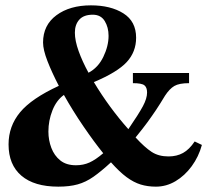

<svg xmlns="http://www.w3.org/2000/svg" viewBox="-20 -682 776 718"><path d="M563 16Q532 16 506 8Q480 0 453.5 -19.5Q427 -39 395 -75Q358 -41 329.5 -21Q301 -1 270.5 7.5Q240 16 198 16Q108 16 60 -25Q12 -66 12 -142Q12 -210 55 -262Q98 -314 200 -361Q174 -411 157.5 -453.5Q141 -496 141 -523Q141 -588 191 -625Q241 -662 320 -662Q394 -662 441.5 -632Q489 -602 489 -541Q489 -488 454 -450Q419 -412 331 -375Q359 -328 392.5 -282.5Q426 -237 460 -199Q499 -256 514.5 -285Q530 -314 530 -336Q530 -355 520 -363Q510 -371 477 -371V-409H687V-371Q650 -371 632 -360.5Q614 -350 597 -324Q579 -294 564 -271.5Q549 -249 531.5 -225Q514 -201 487 -168Q521 -131 547 -114Q573 -97 610 -97Q641 -97 664.5 -110Q688 -123 708 -153L735 -140Q723 -96 697 -60.5Q671 -25 636.5 -4.5Q602 16 563 16ZM366 -109Q332 -151 292 -209.5Q252 -268 219 -327Q191 -307 176 -269Q161 -231 161 -190Q161 -158 172 -129Q183 -100 205.5 -82Q228 -64 264 -64Q292 -64 315 -74.5Q338 -85 366 -109ZM311 -410Q347 -429 366.5 -469.5Q386 -510 386 -548Q386 -580 371.5 -603.5Q357 -627 327 -627Q293 -627 276.5 -608.5Q260 -590 260 -560Q260 -530 274 -491Q288 -452 311 -410Z"/></svg>

Font: STIX Two Text
Style: Bold
Weight: 700
Designer: Ross Mills, John Hudson & Paul Hanslow, Tiro Typeworks Ltd; with prior portions MicroPress Inc., and Coen Hoffman.
Foundry: Tiro Typeworks Ltd
Version: Version 2.13 b171